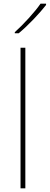

<svg xmlns="http://www.w3.org/2000/svg" viewBox="-20 -1018 269 1038"><path d="M229 -991V-998H199C170 -955 105 -884 60 -844V-838H81C134 -882 194 -946 229 -991ZM117 0V-760H91V0Z"/></svg>

Font: Noto Sans Arabic Thin
Style: Regular
Weight: 100
Designer: Monotype Design Team, Nadine Chahine, Nizar Qandah and Khaled Hosny
Foundry: Monotype Imaging Inc.
Version: Version 2.012